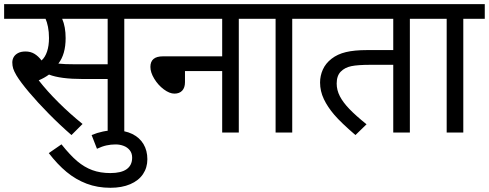

<svg xmlns="http://www.w3.org/2000/svg" viewBox="-20 -642 2368 930"><path d="M262.7 -334Q290 -330.6 347.7 -330.6H501.5V-550.8H281.2Q297.9 -512.2 297.9 -457.5Q297.9 -378.9 262.7 -334ZM686 -550.8H582V0H501.5V-259.3H380.9Q272.9 -259.3 217.3 -280.8Q195.3 -264.6 167.5 -252.9Q208.5 -200.2 263.7 -145.5Q318.8 -90.8 379.9 -41.5L326.2 12.2Q270.5 -36.1 216.3 -91.1Q162.1 -146 120.6 -195.3Q79.1 -244.6 59.6 -276.9Q47.9 -296.9 43.7 -310.5Q39.6 -324.2 39.6 -339.8Q39.6 -353 46.1 -365Q52.7 -377 67.1 -384.8Q81.5 -392.6 103.5 -392.6Q128.4 -392.6 147.2 -381.1Q166 -369.6 181.2 -349.1Q198.7 -364.7 208 -392.6Q217.3 -420.4 217.3 -458Q217.3 -487.8 212.4 -512Q207.5 -536.1 200.7 -550.8H0V-622.1H686Z M423.8 12.2Q450.2 1 478.5 -4.9Q506.8 -10.7 535.2 -10.7Q584.5 -10.7 620.4 6.8Q656.2 24.4 675 55.9Q693.8 87.4 693.8 129.4Q693.8 169.9 672.6 201.4Q651.4 232.9 610.8 250.2Q570.3 267.6 514.6 267.6Q452.1 267.6 399.4 247.6Q346.7 227.5 302.5 190.9Q258.3 154.3 216.3 99.6L277.8 57.1Q319.3 109.4 354 138.7Q388.7 168 427.2 182.1Q465.8 196.3 514.6 196.3Q567.4 196.3 593.8 177.2Q620.1 158.2 620.1 121.6Q620.1 100.6 608.9 86.2Q597.7 71.8 579.3 64.7Q561 57.6 540 57.6Q517.1 57.6 495.8 62.3Q474.6 66.9 449.7 78.6Z M671.4 -550.8V-622.1H1240.7V-550.8H1136.7V0H1056.2V-297.9H876V-244.1Q876 -217.3 862.5 -202.9Q849.1 -188.5 824.7 -188.5Q801.3 -188.5 773.4 -209.2Q745.6 -230 727.1 -260.7Q708.5 -291.5 708.5 -317.9Q708.5 -369.1 769 -369.1H1056.2V-550.8Z M1499.5 -550.8H1395.5V0H1314.9V-550.8H1226.1V-622.1H1499.5Z M1884.8 -328.1H1775.9Q1712.9 -328.1 1681.4 -321.5Q1649.9 -314.9 1630.4 -294.9Q1610.8 -274.9 1610.8 -237.3Q1610.8 -205.6 1626.2 -175.8Q1641.6 -146 1672.4 -114Q1703.1 -82 1755.4 -40L1701.7 12.2Q1631.8 -47.9 1599.4 -85.7Q1566.9 -123.5 1548.6 -162.1Q1530.3 -200.7 1530.3 -242.2Q1530.3 -274.9 1543.7 -304.9Q1557.1 -335 1585.9 -357.4Q1614.7 -379.9 1655.5 -389.6Q1696.3 -399.4 1757.3 -399.4H1884.8V-550.8H1484.9V-622.1H2069.3V-550.8H1965.3V0H1884.8Z M2328.1 -550.8H2224.1V0H2143.6V-550.8H2054.7V-622.1H2328.1Z"/></svg>

Font: NotoSans
Style: Regular
Weight: 400
Designer: Monotype Design team
Foundry: Monotype Imaging Inc.
Version: Version 1.04; ttfautohint (v1.4.1)